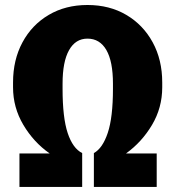

<svg xmlns="http://www.w3.org/2000/svg" viewBox="-20 -741 695 761"><path d="M57.1 0V-132.8H176.8Q113.3 -177.2 72.5 -246.1Q31.7 -314.9 31.7 -395V-414.1Q31.7 -503.9 69.1 -573.2Q106.4 -642.6 173.1 -681.9Q239.7 -721.2 326.7 -721.2Q414.1 -721.2 480.7 -681.9Q547.4 -642.6 585.2 -573.2Q623 -503.9 623 -414.1V-395Q623 -314 582.5 -245.8Q542 -177.7 479.5 -132.8H601.1V0H352.1V-134.3Q386.7 -153.3 407.2 -214.6Q427.7 -275.9 427.7 -389.2V-409.2Q427.7 -497.6 401.6 -542.7Q375.5 -587.9 326.7 -587.9Q279.3 -587.9 253.7 -542.2Q228 -496.6 228 -409.2V-389.2Q228 -274.4 248.3 -213.6Q268.6 -152.8 305.7 -134.3V0Z"/></svg>

Font: Roboto Slab Black
Style: Regular
Weight: 900
Designer: Google
Version: Version 2.000; ttfautohint (v1.8.1.43-b0c9)